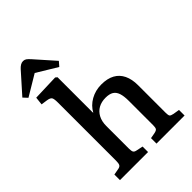

<svg xmlns="http://www.w3.org/2000/svg" viewBox="-297 -1115 1242 1242"><g transform="rotate(-45 324.5 -494.0)"><path d="M49 0V-51L93 -59Q109 -62 114.5 -72Q120 -82 120 -107V-639Q120 -673 113 -684Q106 -695 79 -699L37 -705L43 -760L222 -766L234 -756V-437L235 -430Q258 -473 302.5 -498Q347 -523 401 -523Q456 -523 492.5 -503Q529 -483 547.5 -444.5Q566 -406 566 -352V-99Q566 -77 571 -69.5Q576 -62 597 -58L640 -51V0H383V-50L422 -57Q441 -61 446.5 -69Q452 -77 452 -99V-322Q452 -366 443 -392.5Q434 -419 414 -431Q394 -443 360 -443Q322 -443 294 -427.5Q266 -412 250 -382Q234 -352 234 -310V-103Q234 -81 239 -72Q244 -63 259 -60L306 -50V0ZM7 -795 -20 -824 103 -962Q114 -974 125.5 -981Q137 -988 150 -988Q163 -988 173 -981Q183 -974 198 -957L315 -825L289 -795L149 -880Z"/></g></svg>

Font: Literata 18pt Medium
Style: Regular
Weight: 500
Designer: Latin by Veronika Burian and Jose Scaglione. Greek by Irene Vlachou. Cyrillic by Vera Evstafieva.
Foundry: TypeTogether
Version: Version 3.103;gftools[0.9.29]